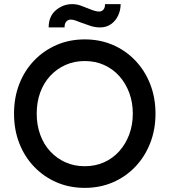

<svg xmlns="http://www.w3.org/2000/svg" viewBox="-20 -901 822 931"><path d="M48 -350Q48 -428 73.5 -493.5Q99 -559 145.5 -607.5Q192 -656 254.5 -683Q317 -710 391 -710Q465 -710 527.5 -683Q590 -656 636.5 -607Q683 -558 708.5 -492.5Q734 -427 734 -350Q734 -273 708.5 -207.5Q683 -142 636.5 -93Q590 -44 527.5 -17Q465 10 391 10Q317 10 254.5 -17Q192 -44 145.5 -92.5Q99 -141 73.5 -206.5Q48 -272 48 -350ZM624 -350Q624 -405 606.5 -451.5Q589 -498 558 -532.5Q527 -567 484.5 -586Q442 -605 391 -605Q340 -605 297.5 -586Q255 -567 223.5 -533Q192 -499 175 -452.5Q158 -406 158 -350Q158 -295 175 -248Q192 -201 223.5 -167Q255 -133 297.5 -114Q340 -95 391 -95Q442 -95 484.5 -114Q527 -133 558 -167.5Q589 -202 606.5 -248.5Q624 -295 624 -350ZM374 -791Q357 -798 345 -802Q333 -806 323 -806Q310 -806 301.5 -796.5Q293 -787 293 -768H216Q216 -822 251 -851.5Q286 -881 330 -881Q351 -881 371 -874Q391 -867 410 -859Q424 -853 437.5 -849Q451 -845 460 -845Q474 -845 482 -855Q490 -865 489 -881H565Q565 -852 553 -826Q541 -800 518.5 -784Q496 -768 465 -768Q442 -768 418.5 -775.5Q395 -783 374 -791Z"/></svg>

Font: Mach
Style: Regular
Weight: 400
Version: Version 1.002